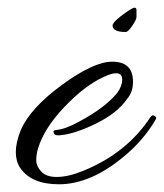

<svg xmlns="http://www.w3.org/2000/svg" viewBox="-20 -451 425 498"><path d="M271 -291Q325 -291 325 -239Q325 -212 310 -195Q285 -158 229 -130.5Q173 -103 134 -100Q120 -99 119 -108Q118 -112 121.5 -113Q125 -114 127 -114Q150 -116 186 -136Q253 -172 284 -210Q297 -228 297 -244.5Q297 -261 281 -261Q268 -261 246 -250Q199 -228 147 -173.5Q95 -119 79 -67Q74 -51 74 -35.5Q74 -20 87 -6Q100 8 127 8Q157 8 196 -8Q309 -54 370 -147Q376 -155 381 -150Q385 -148 385 -145Q385 -142 382 -138Q352 -88 306 -49Q217 27 133 27Q61 27 32 -16Q21 -33 21 -57Q21 -81 34 -114Q59 -171 141 -231Q223 -291 271 -291ZM329 -431Q334 -431 334 -425V-407Q334 -400 323 -384Q312 -368 306 -368Q272 -368 272 -385Q272 -392 292 -408Q322 -431 329 -431Z"/></svg>

Font: Allura
Style: Regular
Weight: 400
Designer: Robert E. Leuschke
Foundry: Robert E. Leuschke
Version: Version 1.004